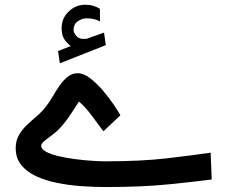

<svg xmlns="http://www.w3.org/2000/svg" viewBox="-20 -774 938 794"><path d="M272.5 -583.5Q255.9 -596.7 245.4 -612.8Q234.9 -628.9 234.9 -656.7Q234.9 -699.2 264.4 -726.8Q293.9 -754.4 332 -754.4Q350.6 -754.4 364.7 -750.2Q378.9 -746.1 393.1 -737.8L393.6 -685.5Q378.4 -693.4 365 -695.8Q351.6 -698.2 338.9 -698.2Q318.8 -698.2 301.5 -686Q284.2 -673.8 284.2 -650.4Q284.7 -636.2 298.1 -623Q311.5 -609.9 338.4 -613.8Q339.4 -613.8 340.6 -614.3Q341.8 -614.7 342.8 -615.2L410.2 -639.2L417.5 -587.4L227.5 -512.2L220.2 -563ZM416 -106.9Q564.9 -106.9 671.1 -119.4Q777.3 -131.8 851.1 -142.6L855.5 -31.7Q788.1 -22.9 677.7 -11.7Q567.4 -0.5 417 -0.5Q368.7 -0.5 316.7 -4.2Q264.6 -7.8 216.3 -17.6Q168 -27.3 129.2 -45.4Q90.3 -63.5 67.6 -92Q44.9 -120.6 44.9 -161.6Q44.9 -191.9 58.1 -215.1Q71.3 -238.3 91.3 -257.1Q111.3 -275.9 132.3 -293.9Q153.3 -312 168.9 -332Q183.1 -349.6 196.8 -373.3Q210.4 -397 225.8 -419.2Q241.2 -441.4 259.5 -456.3Q277.8 -471.2 301.3 -471.2Q325.7 -471.2 352.8 -450.4Q379.9 -429.7 405.3 -399.9Q430.7 -370.1 450 -341.6Q469.2 -313 478 -297.4L407.7 -231Q385.3 -260.7 359.6 -295.7Q334 -330.6 306.6 -354Q293.5 -334 283.7 -318.8Q273.9 -303.7 263.7 -288.8Q253.4 -273.9 236.8 -254.4Q219.2 -233.4 199 -218.3Q178.7 -203.1 164.6 -191.9Q150.4 -180.7 150.4 -170.9Q150.4 -157.2 170.4 -146.5Q190.4 -135.7 222.2 -128.2Q253.9 -120.6 290.3 -116Q326.7 -111.3 360.1 -109.1Q393.6 -106.9 416 -106.9Z"/></svg>

Font: Vazirmatn UI NL Medium
Style: Regular
Weight: 500
Designer: Saber Rastikerdar
Foundry: Saber Rastikerdar
Version: Version 33.003